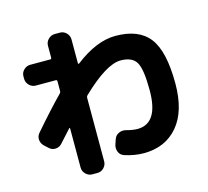

<svg xmlns="http://www.w3.org/2000/svg" viewBox="-119 -936 1239 1142"><g transform="rotate(-15 500.0 -365.0)"><path d="M73 -254Q176 -373 249 -447Q255 -453 255 -461V-521Q255 -530 247 -530H124Q101 -530 84 -547Q67 -564 67 -587V-602Q67 -625 84 -641.5Q101 -658 124 -658H247Q255 -658 255 -667V-740Q255 -763 272 -780Q289 -797 312 -797H344Q367 -797 383.5 -780Q400 -763 400 -740V-594Q400 -586 408 -591Q540 -693 657 -693Q800 -693 864.5 -609.5Q929 -526 929 -328Q929 -157 851.5 -66Q774 25 642 25Q583 25 523 5Q500 -3 491.5 -25Q483 -47 491 -71L501 -100Q508 -121 529 -131Q550 -141 573 -135Q614 -124 642 -124Q771 -124 771 -328Q771 -458 745.5 -501Q720 -544 649 -544Q561 -544 406 -395Q400 -389 400 -381V10Q400 33 383.5 50Q367 67 344 67H312Q289 67 272 50Q255 33 255 10V-231Q255 -233 253.5 -234Q252 -235 250 -233Q188 -166 180 -156Q165 -139 142 -137.5Q119 -136 102 -152L78 -174Q61 -190 59 -213Q57 -236 73 -254Z"/></g></svg>

Font: Rounded Mplus 1c ExtraBold
Style: Regular
Weight: 800
Version: Version 1.059.20150529